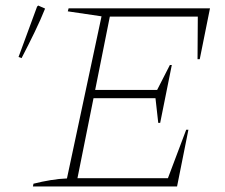

<svg xmlns="http://www.w3.org/2000/svg" viewBox="-20 -674 814 694"><path d="M99 0 101 -10Q133 -18 163.5 -23Q194 -28 222 -29L347 -615L225 -633L228 -644H739L702 -460H694L695 -614H377L324 -349H548L594 -439H601L559 -230H552L542 -319H318L260 -30H587L653 -205H661L620 0ZM58 -464 47 -468 114 -650 118 -654 143 -643Q127 -603 105.5 -558.5Q84 -514 58 -464Z"/></svg>

Font: Piazzolla Thin
Style: Italic
Weight: 100
Italic angle: -11.3°
Designer: Juan Pablo del Peral
Foundry: Huerta Tipografica
Version: Version 1.330